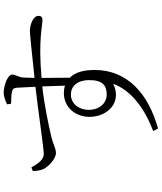

<svg xmlns="http://www.w3.org/2000/svg" viewBox="62 -875 876 1040"><g transform="rotate(-90 500.0 -355.0)"><path d="M508 -215C462 -215 425 -253 425 -313C425 -364 457 -409 508 -409C551 -409 586 -377 586 -309C586 -238 558 -215 508 -215ZM516 -447C434 -447 387 -379 387 -309C387 -207 469 -131 566 -180C530 -81 431 -9 310 37L324 63C511 11 641 -102 641 -280C641 -340 628 -387 599 -415L598 -568C802 -586 881 -563 911 -563C928 -563 934 -571 934 -585C934 -614 885 -631 854 -631C832 -631 759 -623 598 -606L600 -666C601 -692 616 -706 616 -728C616 -751 556 -773 519 -773C494 -773 472 -762 455 -755L458 -733C487 -732 509 -732 523 -728C539 -724 544 -719 545 -698L550 -601C430 -588 221 -556 186 -556C152 -556 132 -591 113 -623L93 -615C94 -596 97 -574 104 -558C115 -533 159 -490 191 -490C216 -490 235 -504 279 -515C344 -530 456 -554 552 -564L556 -441C544 -445 531 -447 516 -447Z"/></g></svg>

Font: Noto Serif CJK KR Light
Style: Regular
Weight: 300
Designer: Ryoko NISHIZUKA 西塚涼子 (kana & ideographs); Frank Grießhammer (Latin, Greek & Cyrillic); Wenlong ZHANG 张文龙 (bopomofo); San
Foundry: Adobe
Version: Version 2.001;hotconv 1.1.0;makeotfexe 2.6.0